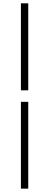

<svg xmlns="http://www.w3.org/2000/svg" viewBox="-20 -851 294 1148"><path d="M105 -311V-831.1H148.9V-311ZM105 276.9V-242.2H148.9V276.9Z"/></svg>

Font: Source Han Sans CN Light
Style: Regular
Weight: 300
Designer: Ryoko NISHIZUKA  (kana, bopomofo & ideographs); Paul D. Hunt (Latin, Greek & Cyrillic); Sandoll Communications , Soo-you
Foundry: Adobe
Version: Version 2.000;hotconv 1.0.107;makeotfexe 2.5.65593